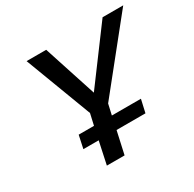

<svg xmlns="http://www.w3.org/2000/svg" viewBox="-146 -812 977 967"><g transform="rotate(-30 342.5 -329.0)"><path d="M372 -268 358 -206H527L510 -131H342L313 0H210L238 -131H149L165 -206H254L269 -272L123 -658H237L337 -351L565 -658H685Z"/></g></svg>

Font: EauTestInfant Semibold
Style: Italic
Weight: 600
Italic angle: -12°
Designer: Christian Thalmann (Catharsis Fonts)
Version: Version 0.001;PS 000.001;hotconv 1.0.88;makeotf.lib2.5.64775